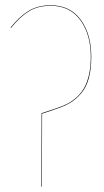

<svg xmlns="http://www.w3.org/2000/svg" viewBox="-20 -710 397 730"><path d="M137.2 0 138.2 -279.8 192.9 -297.9Q216.8 -305.7 235.1 -314.9Q253.4 -324.2 271 -339.8Q288.6 -355.5 300 -375.7Q311.5 -396 318.4 -426Q325.2 -456.1 325.2 -494.1Q325.2 -579.1 285.4 -633.5Q245.6 -688 172.9 -688Q123.5 -688 89.4 -666.7Q55.2 -645.5 22 -604L20 -605Q53.7 -647 88.6 -668.5Q123.5 -689.9 172.9 -689.9Q246.6 -689.9 286.9 -635Q327.1 -580.1 327.1 -494.1Q327.1 -446.8 317.4 -411.9Q307.6 -377 288.3 -354.7Q269 -332.5 247.1 -319.3Q225.1 -306.2 193.8 -295.9L140.1 -277.8L139.2 0Z"/></svg>

Font: Fira Sans Compressed Two
Style: Regular
Weight: 100
Width: 1
Designer: Carrois Corporate & Edenspiekermann AG
Foundry: Carrois Corporate GbR & Edenspiekermann AG
Version: Version 4.203;PS 004.203;hotconv 1.0.88;makeotf.lib2.5.64775